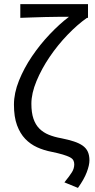

<svg xmlns="http://www.w3.org/2000/svg" viewBox="-20 -732 464 936"><path d="M360 184 294 157Q320 125 331 107Q342 89 342 69Q342 58 337.5 49.5Q333 41 320.5 34.5Q308 28 286.5 21.5Q265 15 231 8Q194 1 161 -14Q128 -29 103 -55Q78 -81 63 -121.5Q48 -162 48 -222Q48 -278 72.5 -339Q97 -400 136 -457.5Q175 -515 222.5 -565Q270 -615 316 -650Q295 -650 264.5 -650Q234 -650 201 -649Q168 -648 135.5 -647Q103 -646 79 -645V-712H409V-645H404Q357 -612 309 -562Q261 -512 222 -454.5Q183 -397 158 -337Q133 -277 133 -226Q133 -183 143 -153.5Q153 -124 172 -105Q191 -86 218 -75Q245 -64 279 -58Q314 -51 340 -42.5Q366 -34 383 -22Q400 -10 408 7.5Q416 25 416 50Q416 73 403 107.5Q390 142 360 184Z"/></svg>

Font: Pinyin1712
Style: Regular
Weight: 400
Version: Version 1